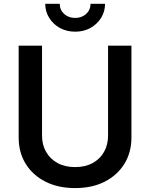

<svg xmlns="http://www.w3.org/2000/svg" viewBox="-20 -964 778 995"><path d="M369.1 10.7Q281.2 10.7 215.3 -22.7Q149.4 -56.2 113 -115.2Q76.7 -174.3 76.7 -251.5V-727.5H197.8V-261.2Q197.8 -213.9 218.8 -177Q239.7 -140.1 278.3 -119.1Q316.9 -98.1 369.1 -98.1Q421.9 -98.1 460.2 -119.1Q498.5 -140.1 519.3 -177Q540 -213.9 540 -261.2V-727.5H661.1V-251.5Q661.1 -174.3 624.8 -115.2Q588.4 -56.2 522.9 -22.7Q457.5 10.7 369.1 10.7ZM369.6 -799.8Q325.7 -799.8 290.8 -818.8Q255.9 -837.9 235.1 -871.1Q214.4 -904.3 214.4 -944.3H289.6Q289.6 -912.6 312.3 -891.8Q335 -871.1 369.6 -871.1Q403.8 -871.1 426.5 -891.8Q449.2 -912.6 449.2 -944.3H524.4Q524.4 -904.3 503.9 -871.3Q483.4 -838.4 448.5 -819.1Q413.6 -799.8 369.6 -799.8Z"/></svg>

Font: Inter Cardless
Style: Medium
Weight: 500
Designer: Rasmus Andersson
Foundry: rsms
Version: Version 4.001;git-9221beed3